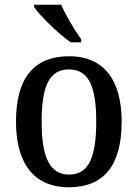

<svg xmlns="http://www.w3.org/2000/svg" viewBox="-20 -786 586 816"><path d="M281 -606H325V-619C298 -657 259 -721 240 -766H125V-756C148 -721 228 -642 281 -606ZM272 10C420 10 497 -81 497 -269C497 -456 413 -547 275 -547C125 -547 48 -456 48 -269C48 -81 133 10 272 10ZM274 -44C189 -44 157 -122 157 -269C157 -417 188 -491 273 -491C358 -491 389 -417 389 -269C389 -122 359 -44 274 -44Z"/></svg>

Font: Noto Serif Armenian SemiCondensed Medium
Style: Regular
Weight: 500
Width: 4
Designer: Monotype Design Team
Foundry: Monotype Imaging Inc.
Version: Version 2.008